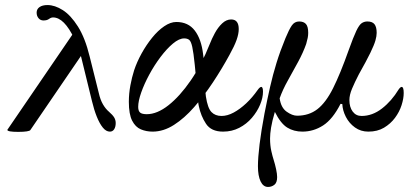

<svg xmlns="http://www.w3.org/2000/svg" viewBox="-20 -510 1627 760"><path d="M52 12Q9 12 9 4L274 -384V-357Q234 -441 190 -441Q182 -441 174 -435Q170 -432 164.5 -430.5Q159 -429 152 -429Q140 -429 132.5 -438Q125 -447 125 -460Q125 -474 136.5 -482Q148 -490 168 -490Q197 -490 228.5 -470Q260 -450 288.5 -405Q317 -360 335 -286L371 -142Q377 -115 387.5 -97Q398 -79 411 -68Q426 -55 432 -45Q438 -35 438 -23Q438 -8 432 1.5Q426 11 415 11Q400 11 387 -5Q374 -21 363 -48.5Q352 -76 344 -110L295 -310L311 -304L100 5Q98 8 86 10Q74 12 52 12Z M584 11Q559 11 537.5 2Q516 -7 503 -32.5Q490 -58 490 -107Q490 -139 496 -171.5Q502 -204 511 -232Q522 -265 540.5 -298.5Q559 -332 582 -360.5Q605 -389 630 -406Q655 -423 678 -423Q725 -423 751 -389Q777 -355 784 -295Q787 -278 788 -247Q789 -216 790.5 -183.5Q792 -151 795 -128Q802 -82 817 -66.5Q832 -51 857 -51Q880 -51 905 -64.5Q930 -78 954.5 -101Q979 -124 1000 -154Q1005 -161 1008.5 -163.5Q1012 -166 1014 -166Q1021 -166 1021 -147Q1021 -123 1009.5 -95.5Q998 -68 977 -43.5Q956 -19 927 -4Q898 11 863 11Q816 11 795.5 -20Q775 -51 767 -90Q766 -94 765.5 -97.5Q765 -101 764.5 -105.5Q764 -110 764 -116Q756 -204 751 -253Q746 -302 741 -324.5Q736 -347 728.5 -352.5Q721 -358 709 -358Q689 -358 664.5 -337.5Q640 -317 615.5 -284.5Q591 -252 571 -215Q551 -178 539 -144Q527 -110 527 -87Q527 -71 534.5 -64.5Q542 -58 561 -58Q602 -58 647 -93.5Q692 -129 735 -191.5Q778 -254 810 -335Q818 -356 830.5 -379Q843 -402 859.5 -417.5Q876 -433 895 -433Q925 -433 925 -395Q925 -376 916.5 -352Q908 -328 888 -292Q858 -237 822.5 -183.5Q787 -130 748.5 -86Q710 -42 668.5 -15.5Q627 11 584 11Z M1041 230Q1022 230 1011.5 208Q1001 186 1001 148Q1001 114 1007.5 61Q1014 8 1027 -61Q1038 -117 1049 -165.5Q1060 -214 1074.5 -261Q1089 -308 1110 -359Q1124 -393 1135 -409Q1146 -425 1164 -425Q1182 -425 1191 -415Q1200 -405 1200 -380Q1200 -370 1198 -360Q1196 -350 1192 -336Q1180 -302 1160 -265Q1140 -228 1119.5 -191.5Q1099 -155 1087 -121Q1092 -84 1114.5 -68Q1137 -52 1156 -52Q1203 -52 1236.5 -78Q1270 -104 1298.5 -161Q1327 -218 1360 -311Q1379 -364 1390.5 -388Q1402 -412 1412 -418.5Q1422 -425 1434 -425Q1454 -425 1462.5 -414Q1471 -403 1471 -380Q1471 -367 1466 -349.5Q1461 -332 1446 -301Q1431 -270 1400 -215Q1384 -184 1373.5 -159Q1363 -134 1363 -114Q1363 -86 1376 -68.5Q1389 -51 1411 -51Q1454 -51 1492 -80.5Q1530 -110 1558 -156Q1565 -166 1570 -166Q1578 -166 1578 -142Q1578 -120 1569.5 -93.5Q1561 -67 1543.5 -43.5Q1526 -20 1500 -4.5Q1474 11 1438 11Q1408 11 1385 -5.5Q1362 -22 1349 -47.5Q1336 -73 1335 -98L1328 -99Q1297 -38 1259 -13.5Q1221 11 1177 11Q1143 11 1117 -5Q1091 -21 1068 -67Q1057 -30 1053 -5Q1049 20 1049 38Q1049 66 1054 88Q1059 110 1063 122Q1069 141 1073 160Q1077 179 1077 191Q1077 213 1066 221.5Q1055 230 1041 230Z"/></svg>

Font: Junicode VF
Style: Italic
Weight: 400
Italic angle: -11°
Designer: Peter S. Baker
Version: Version 2.209